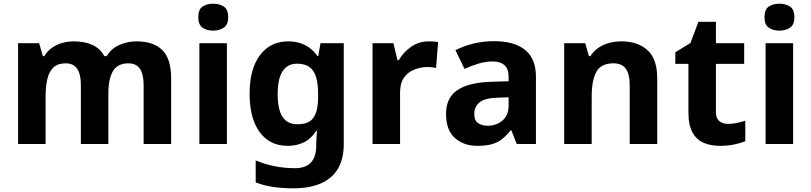

<svg xmlns="http://www.w3.org/2000/svg" viewBox="-20 -780 4394 1040"><path d="M719 -556Q812 -556 859.5 -508.5Q907 -461 907 -356V0H758V-319.4Q758 -377.7 738 -407.4Q718 -437 675.8 -437Q617 -437 592 -395Q567 -353 567 -273.5V0H418V-319.4Q418 -377.7 398 -407.4Q378 -437 335.5 -437Q294.5 -437 271 -416Q247.5 -395.1 237.2 -355Q227 -315 227 -256.8V0H78V-546H192L212.2 -476H220Q237 -504 262 -521.5Q286.9 -539 317.5 -547.5Q348 -556 379 -556Q439 -556 481 -536.5Q523 -517 545 -476H558Q583 -518 627.5 -537Q672 -556 719 -556Z M1209 -546V0H1060V-546ZM1135 -760Q1168 -760 1192 -744.5Q1216 -729 1216 -686.8Q1216 -646 1192 -630Q1168 -614 1135 -614Q1100.7 -614 1077.4 -630Q1054 -646 1054 -686.8Q1054 -729 1077.4 -744.5Q1100.7 -760 1135 -760Z M1542 -556Q1592 -556 1632 -536Q1672 -516 1700 -476H1704L1716 -546H1842V1Q1842 79 1811.5 132Q1781 185 1720 212.5Q1659 240 1569 240Q1511 240 1461.5 233Q1412 226 1365 208V89Q1415 110 1468.5 120.5Q1522 131 1578 131Q1636 131 1664.5 100Q1693 69 1693 7V-4Q1693 -21 1694.5 -39Q1696 -57 1697 -71H1693Q1665 -28 1626 -9Q1587 10 1538 10Q1441 10 1386.5 -64.5Q1332 -139 1332 -272Q1332 -406 1388 -481Q1444 -556 1542 -556ZM1589 -435Q1537 -435 1510.5 -394Q1484 -353 1484 -270Q1484 -188 1510 -147.5Q1536 -107 1591 -107Q1620 -107 1641 -114.5Q1662 -122 1675.5 -139.5Q1689 -157 1696 -185Q1703 -213 1703 -253V-271Q1703 -330 1691 -366Q1679 -402 1654 -418.5Q1629 -435 1589 -435Z M2303 -556Q2314 -556 2329 -555Q2344 -554 2353 -552L2342 -412Q2335 -414 2321.5 -415.5Q2308 -417 2298 -417Q2260 -417 2225 -403.5Q2190 -390 2168.5 -360Q2147 -330 2147 -278V0H1998V-546H2111L2133 -454H2140Q2164 -496 2206 -526Q2248 -556 2303 -556Z M2656 -557Q2766 -557 2824.5 -509.5Q2883 -462 2883 -364V0H2779L2750 -74H2746Q2723 -45 2698.5 -26Q2674 -7 2642.5 1.5Q2611 10 2565 10Q2492 10 2444 -32.5Q2396 -75 2396 -163Q2396 -250 2457 -291.5Q2518 -333 2640 -337L2735 -340V-364Q2735 -407 2712.5 -427Q2690 -447 2650 -447Q2610 -447 2572 -435.5Q2534 -424 2496 -407L2447 -508Q2491 -531 2544.5 -544Q2598 -557 2656 -557ZM2677 -251Q2605 -249 2577 -225Q2549 -201 2549 -162Q2549 -128 2569 -113.5Q2589 -99 2621 -99Q2669 -99 2702 -127.5Q2735 -156 2735 -208V-253Z M3346 -556Q3434 -556 3487 -508.5Q3540 -461 3540 -356V0H3391V-319Q3391 -378 3370 -407.5Q3349 -437 3303 -437Q3235 -437 3210 -390.5Q3185 -344 3185 -257V0H3036V-546H3150L3170 -476H3178Q3196 -504 3222 -521.5Q3248 -539 3280 -547.5Q3312 -556 3346 -556Z M3923 -109Q3948 -109 3971 -114Q3994 -119 4017 -126V-15Q3993 -5 3957.5 2.5Q3922 10 3880 10Q3831 10 3792.5 -6Q3754 -22 3731.5 -61.5Q3709 -101 3709 -171V-434H3638V-497L3720 -547L3763 -662H3858V-546H4011V-434H3858V-171Q3858 -140 3876 -124.5Q3894 -109 3923 -109Z M4276 -546V0H4127V-546ZM4202 -760Q4235 -760 4259 -744.5Q4283 -729 4283 -686.8Q4283 -646 4259 -630Q4235 -614 4202 -614Q4167.7 -614 4144.4 -630Q4121 -646 4121 -686.8Q4121 -729 4144.4 -744.5Q4167.7 -760 4202 -760Z"/></svg>

Font: Noto Sans Cham
Style: Regular
Weight: 400
Designer: Monotype Design Team
Foundry: Monotype Imaging Inc.
Version: Version 2.002